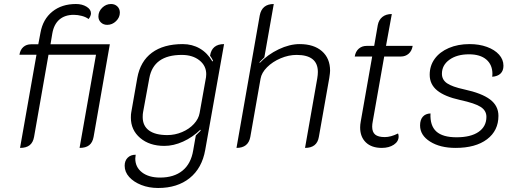

<svg xmlns="http://www.w3.org/2000/svg" viewBox="-20 -729 2582 958"><path d="M162 -456H77Q81 -481 96.5 -494.5Q112 -508 135 -508H171L182 -566Q194 -633 241 -671Q288 -709 359 -709Q390 -709 412 -695.5Q434 -682 434 -662Q434 -656 430.5 -648Q427 -640 422 -634Q409 -644 388.5 -649.5Q368 -655 348 -655Q304 -655 276.5 -631.5Q249 -608 241 -562L232 -508H528L447 -46Q442 -18 425 -4.5Q408 9 377 9L459 -456H222L150 -46Q145 -18 128 -4.5Q111 9 80 9ZM471 -647Q471 -672 490 -690.5Q509 -709 534 -709Q553 -709 565.5 -697Q578 -685 578 -666Q578 -642 559 -623.5Q540 -605 515 -605Q496 -605 483.5 -617Q471 -629 471 -647Z M602 98Q602 73 617 58Q632 43 657 43Q655 55 655 62Q655 105 688.5 131Q722 157 779 157Q848 157 890.5 122.5Q933 88 944 21L957 -53L981 -77L980 -82Q941 -44 893.5 -22.5Q846 -1 800 -1Q726 -1 679.5 -40.5Q633 -80 633 -142Q633 -160 635 -169L665 -340Q680 -423 738 -466Q796 -509 892 -509Q939 -509 977 -487Q1015 -465 1040 -422L1043 -426Q1037 -439 1028 -451Q1037 -509 1098 -509L1004 19Q988 110 926.5 159.5Q865 209 769 209Q723 209 685 194Q647 179 624.5 154Q602 129 602 98ZM976 -165 1008 -344Q1009 -349 1009 -359Q1009 -401 975 -428Q941 -455 887 -455Q746 -455 725 -339L694 -170Q692 -161 692 -145Q692 -101 723.5 -78Q755 -55 815 -55Q853 -55 888.5 -70Q924 -85 947.5 -110.5Q971 -136 976 -165Z M1276 -652Q1287 -709 1346 -709L1299 -443Q1275 -419 1275 -419L1276 -415Q1316 -457 1370.5 -483Q1425 -509 1475 -509Q1546 -509 1586.5 -473.5Q1627 -438 1627 -376Q1627 -366 1623 -340L1571 -46Q1562 9 1502 9L1563 -338Q1566 -356 1566 -370Q1566 -455 1460 -455Q1420 -455 1380 -438Q1340 -421 1312.5 -393.5Q1285 -366 1280 -336L1229 -46Q1219 9 1160 9Z M1777 -93Q1777 -107 1780 -123L1837 -447H1750Q1754 -472 1770 -486Q1786 -500 1809 -500H1847L1865 -604Q1870 -630 1888 -644.5Q1906 -659 1935 -659L1906 -500H2039Q2035 -475 2019 -461Q2003 -447 1980 -447H1897L1840 -124Q1837 -109 1837 -97Q1837 -70 1852 -57.5Q1867 -45 1900 -45Q1930 -45 1966 -63Q1969 -57 1969 -48Q1969 -23 1945 -7Q1921 9 1885 9Q1834 9 1805.5 -18.5Q1777 -46 1777 -93Z M2076 -103Q2076 -131 2089.5 -146.5Q2103 -162 2128 -163Q2125 -102 2157 -73Q2189 -44 2258 -44Q2329 -44 2368 -71Q2407 -98 2407 -146Q2407 -177 2378.5 -195.5Q2350 -214 2276 -230Q2199 -247 2161.5 -277.5Q2124 -308 2124 -356Q2124 -401 2149 -435.5Q2174 -470 2219.5 -489.5Q2265 -509 2323 -509Q2371 -509 2409.5 -495Q2448 -481 2470 -456.5Q2492 -432 2492 -401Q2492 -376 2477.5 -362Q2463 -348 2436 -346L2437 -360Q2437 -406 2406.5 -432Q2376 -458 2320 -458Q2260 -458 2222.5 -431Q2185 -404 2185 -361Q2185 -331 2210.5 -313.5Q2236 -296 2296 -283Q2384 -264 2425.5 -232.5Q2467 -201 2467 -151Q2467 -77 2410 -34Q2353 9 2253 9Q2176 9 2126 -22.5Q2076 -54 2076 -103Z"/></svg>

Font: K2D ExtraLight
Style: Italic
Weight: 275
Italic angle: -10°
Designer: Katatrad Aksorn Co.,Ltd.
Foundry: Cadson Demak Co.,Ltd.
Version: Version 1.000; ttfautohint (v1.6)